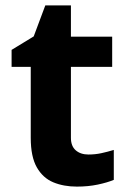

<svg xmlns="http://www.w3.org/2000/svg" viewBox="-20 -682 474 712"><path d="M308 -109Q333 -109 356 -114Q379 -119 402 -126V-15Q378 -5 342.5 2.5Q307 10 265 10Q216 10 177.5 -6Q139 -22 116.5 -61.5Q94 -101 94 -171V-434H23V-497L105 -547L148 -662H243V-546H396V-434H243V-171Q243 -140 261 -124.5Q279 -109 308 -109Z"/></svg>

Font: Noto Sans New Tai Lue
Style: Regular
Weight: 400
Designer: Monotype Design Team
Foundry: Monotype Imaging Inc.
Version: Version 2.003